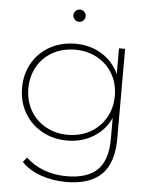

<svg xmlns="http://www.w3.org/2000/svg" viewBox="-60 -752 798 998"><g transform="rotate(5 339.5 -252.5)"><path d="M568 -519V-50Q568 76 507 136.5Q446 197 323 197Q251 197 189 175Q127 153 90 113L109 88Q149 126 203.5 146.5Q258 167 322 167Q431 167 483 115.5Q535 64 535 -46V-156Q506 -92 446 -55Q386 -18 309 -18Q236 -18 177.5 -50.5Q119 -83 85.5 -140.5Q52 -198 52 -271Q52 -344 85.5 -401.5Q119 -459 177.5 -491Q236 -523 309 -523Q386 -523 446.5 -486Q507 -449 536 -384V-519ZM536 -271Q536 -335 506.5 -385.5Q477 -436 425.5 -464Q374 -492 310 -492Q246 -492 194.5 -464Q143 -436 114 -385.5Q85 -335 85 -271Q85 -206 114 -155.5Q143 -105 194.5 -76.5Q246 -48 310 -48Q374 -48 425.5 -76.5Q477 -105 506.5 -156Q536 -207 536 -271ZM285 -670Q285 -683 294.5 -692.5Q304 -702 317 -702Q330 -702 339.5 -692.5Q349 -683 349 -670Q349 -657 339.5 -647.5Q330 -638 317 -638Q304 -638 294.5 -647.5Q285 -657 285 -670Z"/></g></svg>

Font: Montserrat Alternates ExLight
Style: Regular
Weight: 275
Designer: Julieta Ulanovsky
Foundry: Julieta Ulanovsky
Version: Version 7.200